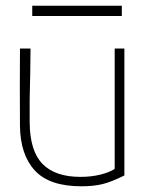

<svg xmlns="http://www.w3.org/2000/svg" viewBox="-20 -640 510 673"><path d="M416 -470V-25Q372 -3 340.5 5Q309 13 265 13Q153 13 102 -42.5Q51 -98 50 -199Q49 -335 50 -470H87L86 -385Q83 -288 84 -210Q85 -110 129.5 -65Q174 -20 262 -20Q300 -20 332 -28Q364 -36 382 -48V-470ZM407 -620V-584H93V-620Z"/></svg>

Font: Kreadon
Style: Regular
Weight: 400
Designer: kohakuno
Foundry: StudioGnu
Version: Version 1.000;Glyphs 3.1.2 (3151)